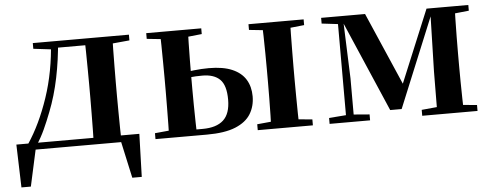

<svg xmlns="http://www.w3.org/2000/svg" viewBox="-48 -660 2481 967"><g transform="rotate(-5 1192.0 -176.5)"><path d="M563.1 0H95.3L115.5 -16.4L71.8 183.5H24.2L17.5 -33.6H639.2L632.5 183.5H584.6L540.5 -17.9ZM405.4 0Q407.2 -25.5 407.7 -67.4Q408.2 -109.4 408.7 -154.7Q409.2 -200 409.2 -234.8V-301.2Q409.2 -335.7 408.7 -381Q408.2 -426.4 407.7 -468.7Q407.2 -511 405.4 -535.7H546.6Q545.6 -511 545.1 -468.7Q544.6 -426.4 544.1 -381Q543.6 -335.7 543.6 -301.2V-234.8Q543.6 -200 544.1 -154.7Q544.6 -109.4 545.1 -67.4Q545.6 -25.5 546.6 0ZM144.5 -506.8V-535.7H246.5V-495.5H239.4ZM480 -495.5V-535.7H630.4V-506.8L510 -495.5ZM76.9 -31.5Q139.7 -125.6 183.2 -254.7Q226.7 -383.7 236.1 -535.7H272.1Q264.9 -440.9 246.4 -350.8Q227.9 -260.8 196.9 -182.2Q180 -138.1 161.2 -97.1Q142.3 -56.1 119.3 -21.6V-8.9ZM246.5 -501.8V-535.7H481.3V-501.8Z M847.3 0V-30.5H959.3Q1028.9 -30.5 1064.3 -62.9Q1099.7 -95.4 1099.7 -166.5Q1099.7 -238.7 1069.7 -268.4Q1039.6 -298.1 980.9 -298.1Q945.8 -298.1 917.7 -294.9Q889.5 -291.8 862.7 -285.8V-316.8Q901.3 -324 940.7 -328.3Q980.1 -332.7 1016.1 -332.7Q1088.5 -332.7 1134.3 -312.9Q1180.1 -293.2 1202.2 -257.1Q1224.2 -221 1224.2 -172.1Q1224.2 -122.3 1200.5 -83.4Q1176.8 -44.5 1122.9 -22.2Q1069 0 978.2 0ZM787.3 0Q788.3 -25.5 788.8 -67.4Q789.3 -109.4 789.8 -154.7Q790.3 -200 790.3 -234.8V-301.2Q790.3 -335.7 789.8 -381Q789.3 -426.4 788.8 -468.7Q788.3 -511 787.3 -535.7H928.4Q927.4 -511 926.6 -468.7Q925.7 -426.4 925.2 -381Q924.7 -335.7 924.7 -301V-234.8Q924.7 -200 925.2 -154.7Q925.7 -109.4 926.6 -67.4Q927.4 -25.5 928.4 0ZM1303.3 0Q1304.6 -25.5 1305.4 -67.4Q1306.3 -109.4 1306.8 -154.7Q1307.3 -200 1307.3 -234.8V-301.2Q1307.3 -335.7 1306.8 -381Q1306.3 -426.4 1305.4 -468.7Q1304.6 -511 1303.3 -535.7H1445Q1444 -511 1443.5 -468.7Q1443 -426.4 1442.5 -381Q1442 -335.7 1442 -301.2V-234.8Q1442 -200 1442.5 -154.7Q1443 -109.4 1443.5 -67.4Q1444 -25.5 1445 0ZM717.9 -506.8V-535.7H996.1V-506.8L888.9 -495.5H826.3ZM1234.9 0V-29.9L1342.9 -40.2H1406.2L1513.7 -29.9V0ZM1234.9 -506.8V-535.7H1513.7V-506.8L1406.2 -495.5H1342.9ZM717.9 0V-29.9L826.3 -40.2H859V0Z M1908.3 -42.8 1706.5 -510.6H1696.7V-535.7H1824.3L1994.1 -144.6H1972.9L2135 -535.7H2168.2V-512.1H2159.2L1966.2 -42.8ZM2143.3 0 2144.9 -217.9 2153.2 -535.7H2277.1Q2276.1 -511 2275.3 -468.7Q2274.4 -426.4 2273.9 -381Q2273.4 -335.7 2273.4 -301.2V-234.8Q2273.4 -200 2273.9 -154.7Q2274.4 -109.4 2275.3 -67.4Q2276.1 -25.5 2277.1 0ZM1598.2 0V-29.9L1693.9 -37.3H1712.5L1802.9 -29.9V0ZM2066.5 0V-29.9L2175.3 -40.2H2237.6L2346.1 -29.9V0ZM1602.2 -506.8V-535.7H1708.8V-495.5H1697.5ZM1684.1 0V-535.7H1711.1L1723 -219.6V0ZM2205.6 -495.5V-535.7H2346.3V-506.8L2237.9 -495.5Z"/></g></svg>

Font: Noto Serif JP
Style: Regular
Weight: 200
Designer: Ryoko NISHIZUKA 西塚涼子 (kana & ideographs); Frank Grießhammer (Latin, Greek & Cyrillic); Wenlong ZHANG 张文龙 (bopomofo); San
Foundry: Adobe
Version: Version 2.001;hotconv 1.1.0;makeotfexe 2.6.0